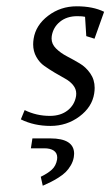

<svg xmlns="http://www.w3.org/2000/svg" viewBox="-20 -404 354 616"><path d="M46.9 -21 59.1 -50.8Q96.7 -32.2 140.1 -32.2Q174.8 -32.2 197.3 -50Q219.7 -67.9 224.1 -96.2Q224.6 -98.6 224.6 -103.5Q224.6 -118.7 214.4 -131.1Q204.1 -143.6 188.7 -151.9Q173.3 -160.2 155.5 -170.9Q137.7 -181.6 122.3 -192.4Q106.9 -203.1 96.7 -221.2Q86.4 -239.3 86.4 -261.7Q86.4 -270.5 87.9 -279.8Q94.7 -323.2 134.5 -353.5Q174.3 -383.8 226.1 -383.8Q278.3 -383.8 314 -366.2L283.2 -279.8L256.8 -288.1L252.9 -350.1Q245.1 -352.1 228 -352.1Q194.3 -352.1 172.4 -334.2Q150.4 -316.4 146 -288.1Q145.5 -285.6 145.5 -280.3Q145.5 -262.7 159.7 -248.5Q173.8 -234.4 194.3 -223.6Q214.8 -212.9 235.1 -200.9Q255.4 -189 269.5 -168.7Q283.7 -148.4 283.7 -122.1Q283.7 -113.8 282.2 -104Q275.4 -60.5 234.9 -30.3Q194.3 0 142.1 0Q89.4 0 46.9 -21ZM79.1 71.8 84 40H141.1Q217.8 40 217.8 89.4Q217.8 92.3 216.8 100.1Q214.4 114.3 207 126.7Q199.7 139.2 190.9 147.9Q182.1 156.7 167.7 165.8Q153.3 174.8 143.3 179.7Q133.3 184.6 117.2 191.9L110.8 163.1Q133.3 152.3 146.5 140.1Q159.7 127.9 163.1 107.9Q163.6 105.5 163.6 101.6Q163.6 86.9 152.6 79.3Q141.6 71.8 122.1 71.8Z"/></svg>

Font: Gawaa
Style: Italic
Weight: 400
Designer: T. Christopher White
Version: Version 1.0